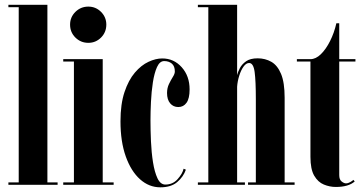

<svg xmlns="http://www.w3.org/2000/svg" viewBox="-20 -770 1514 800"><path d="M15 0V-10H58V-740H15V-750H177.5V-10H220V0Z M348 -591.5Q316.5 -591.5 294.2 -613.5Q272 -635.5 272 -667.5Q272 -698.5 294.2 -720.5Q316.5 -742.5 348 -742.5Q379 -742.5 401 -720.5Q423 -698.5 423 -667.5Q423 -635.5 401 -613.5Q379 -591.5 348 -591.5ZM243.5 0V-10H288V-513.5H243.5V-523.5H408V-10H453.5V0Z M648 10.5Q601 10.5 563.5 -23Q526 -56.5 504 -118.2Q482 -180 482 -264.5Q482 -336.5 498.8 -386.5Q515.5 -436.5 542 -467.5Q568.5 -498.5 598.8 -512.5Q629 -526.5 656 -526.5Q704.5 -526.5 737.2 -489.8Q770 -453 770 -397.5Q770 -359.5 757.2 -341.8Q744.5 -324 723 -324Q702 -324 689 -339.5Q676 -355 676 -382.5Q676 -403 684 -419.8Q692 -436.5 700.2 -449.5Q708.5 -462.5 708.5 -472Q708.5 -494.5 696 -505Q683.5 -515.5 664 -515.5Q645.5 -515.5 634.2 -490.5Q623 -465.5 617 -426.8Q611 -388 609 -345.5Q607 -303 607 -268Q607 -227.5 609 -181.2Q611 -135 617.5 -94Q624 -53 636.2 -27Q648.5 -1 669 -1Q700 -1 720.2 -23.8Q740.5 -46.5 745 -67L754.5 -63Q744 -33 718.2 -11.2Q692.5 10.5 648 10.5Z M804.5 0V-10H848V-740H804.5V-750H968V-457Q971 -470 979.5 -486.2Q988 -502.5 1005.5 -514.8Q1023 -527 1053.5 -527Q1085 -527 1110.5 -512.5Q1136 -498 1151 -462.2Q1166 -426.5 1166 -362.5V-10H1207.5V0H1013.5V-10H1046V-356.5Q1046 -432.5 1041 -470Q1036 -507.5 1018 -507.5Q1005.5 -507.5 994.8 -492.5Q984 -477.5 976.8 -454.5Q969.5 -431.5 968 -408.5V-10H1000.5V0Z M1379 9Q1354 9 1329.5 -1Q1305 -11 1289.2 -38Q1273.5 -65 1273.5 -116.5V-513.5H1217V-523.5H1273.5Q1295.5 -523.5 1316.8 -544Q1338 -564.5 1355.2 -598.8Q1372.5 -633 1381.5 -673H1393.5V-523.5H1461V-513.5H1393.5V-40.5Q1393.5 -21.5 1403.5 -13.8Q1413.5 -6 1421.5 -6Q1430.5 -6 1439.8 -11.5Q1449 -17 1452.5 -20.5L1458 -14Q1432.5 9 1379 9Z"/></svg>

Font: Imbue 100pt
Style: Bold
Weight: 700
Designer: Tyler Finck
Foundry: Etcetera Type Company
Version: Version 1.102; ttfautohint (v1.8.3)